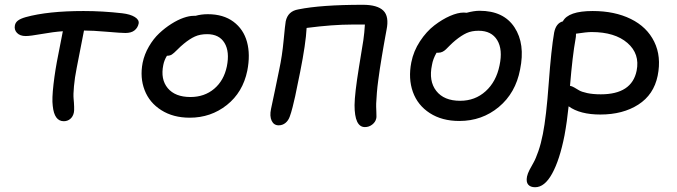

<svg xmlns="http://www.w3.org/2000/svg" viewBox="-20 -517 2815 798"><path d="M245.1 -13.2Q205.6 -13.2 199.2 -77.1Q195.3 -106 202.4 -167Q209.5 -228 222.2 -290Q222.7 -292 241.2 -387.2Q200.7 -384.3 153.1 -375.7Q105.5 -367.2 86.9 -367.2Q63 -367.2 50.5 -380.4Q38.1 -393.6 42 -412.1Q44.4 -423.8 54.7 -431.6Q64.9 -439.5 86.9 -445.8Q179.2 -471.2 327.1 -471.2Q406.2 -471.2 487.8 -461.9Q521.5 -458 540.3 -446.3Q559.1 -434.6 556.2 -418.9Q552.7 -401.9 539.3 -390.9Q525.9 -379.9 501 -379.9Q482.9 -379.9 424.1 -385Q365.2 -390.1 329.1 -390.1Q309.6 -288.1 298.8 -234.9Q290.5 -193.4 287.4 -158.4Q284.2 -123.5 285.9 -106.9Q287.6 -90.3 288.1 -73.2Q288.6 -56.2 287.1 -49.8Q283.7 -32.7 272.2 -22.9Q260.7 -13.2 245.1 -13.2Z M768.6 -27.8Q699.7 -27.8 650.4 -59.1Q601.1 -90.3 581.1 -142.3Q561 -194.3 572.8 -255.9Q580.1 -291.5 598.9 -323.7Q617.7 -356 641.6 -378.4Q665.5 -400.9 692.1 -417.7Q718.8 -434.6 742.7 -442.9Q766.6 -451.2 784.7 -451.2H792.5Q816.4 -458 843.8 -458Q908.2 -458 950.2 -426.8Q992.2 -395.5 1006.6 -342.8Q1021 -290 1007.8 -223.1Q989.3 -133.3 922.9 -80.6Q856.4 -27.8 768.6 -27.8ZM658.7 -247.1Q646.5 -187.5 677.2 -150.6Q708 -113.8 771.5 -113.8Q829.6 -113.8 870.1 -147.9Q910.6 -182.1 922.9 -241.2Q935.1 -302.2 913.1 -338.6Q891.1 -375 840.8 -375Q811.5 -375 790 -365.2Q768.6 -355.5 743.7 -335Q731 -324.7 716.6 -310.1Q702.1 -295.4 694.1 -290.3Q686 -285.2 673.8 -285.2Q662.6 -267.1 658.7 -247.1Z M1496.6 11.2Q1453.6 11.2 1453.6 -80.1Q1454.1 -127.9 1471.9 -237.5Q1489.7 -347.2 1490.2 -350.1Q1494.6 -380.4 1496.6 -415H1444.3Q1363.3 -415 1254.4 -400.9Q1251 -335.4 1227.5 -217.8Q1225.1 -207 1218 -171.6Q1210.9 -136.2 1206.8 -116.9Q1202.6 -97.7 1196.3 -72.5Q1189.9 -47.4 1184.6 -33.2Q1178.7 -16.1 1166.5 -6.1Q1154.3 3.9 1138.2 3.9Q1118.2 3.9 1109.1 -15.1Q1100.1 -34.2 1106.4 -64Q1109.9 -82 1122.8 -141.6Q1135.7 -201.2 1140.6 -228Q1152.8 -284.7 1158.9 -349.9Q1165 -415 1167.5 -428.2Q1176.3 -470.7 1220.2 -478Q1314 -497.1 1488.3 -497.1Q1548.3 -497.1 1573.2 -472.9Q1598.1 -448.7 1586.4 -392.1Q1585.9 -389.6 1581.3 -364.3Q1576.7 -338.9 1574.2 -324.5Q1571.8 -310.1 1566.9 -281.5Q1562 -252.9 1558.8 -231.2Q1555.7 -209.5 1552 -182.6Q1548.3 -155.8 1546.4 -131.6Q1544.4 -107.4 1543.5 -86.9Q1543 -77.6 1544.2 -52.5Q1545.4 -27.3 1543.5 -23.9Q1540.5 -9.8 1527.1 0.7Q1513.7 11.2 1496.6 11.2Z M1889.2 -14.2Q1816.9 -14.2 1766.4 -46.9Q1715.8 -79.6 1696 -135Q1676.3 -190.4 1689.5 -257.8Q1698.7 -304.7 1725.6 -345.5Q1752.4 -386.2 1785.2 -411.4Q1817.9 -436.5 1850.3 -450.7Q1882.8 -464.8 1907.2 -464.8Q1909.2 -464.8 1913.3 -464.4Q1917.5 -463.9 1919.4 -463.9Q1950.2 -472.2 1973.1 -472.2Q2073.2 -472.2 2118.4 -403.3Q2163.6 -334.5 2141.6 -228Q2123 -130.4 2053.2 -72.3Q1983.4 -14.2 1889.2 -14.2ZM1775.4 -247.1Q1761.2 -180.2 1793.2 -139.2Q1825.2 -98.1 1892.6 -98.1Q1954.6 -98.1 1998.5 -137.9Q2042.5 -177.7 2056.2 -245.1Q2070.3 -311 2046.6 -350.1Q2022.9 -389.2 1969.2 -389.2Q1940.4 -389.2 1919.4 -379.6Q1898.4 -370.1 1872.6 -349.1Q1861.3 -339.8 1850.1 -328.6Q1838.9 -317.4 1833.3 -311.8Q1827.6 -306.2 1819.6 -302Q1811.5 -297.9 1802.2 -297.9H1794.4Q1779.3 -271.5 1775.4 -247.1Z M2204.1 261.2Q2184.6 261.2 2175.3 250.2Q2166 239.3 2170.4 216.8Q2172.9 204.6 2180.9 189Q2189 173.3 2197.8 158.2Q2206.5 143.1 2217.5 111.6Q2228.5 80.1 2236.3 40Q2250.5 -31.2 2260.7 -171.6Q2271 -312 2283.2 -381.8Q2291 -420.9 2319.3 -428.2Q2341.8 -471.2 2443.4 -471.2Q2534.7 -471.2 2601.8 -438.2Q2668.9 -405.3 2699.2 -343.5Q2729.5 -281.7 2713.4 -202.1Q2697.3 -123.5 2633.1 -82.3Q2568.8 -41 2475.1 -41Q2390.6 -41 2343.3 -75.2Q2336.9 -12.2 2326.2 45.9Q2306.2 147.5 2274.9 204.3Q2243.7 261.2 2204.1 261.2ZM2372.1 -355Q2359.4 -285.6 2349.1 -160.2Q2356.9 -159.2 2366.9 -153.3Q2377 -147.5 2387 -141.4Q2397 -135.3 2420.7 -130.1Q2444.3 -125 2477.1 -125Q2606 -125 2626 -223.1Q2640.1 -293 2587.9 -338.4Q2535.6 -383.8 2439 -383.8Q2418.5 -383.8 2374 -377Q2374 -362.8 2372.1 -355Z"/></svg>

Font: Shantell Sans Irregular
Style: Italic
Weight: 400
Italic angle: -11.31°
Designer: Stephen Nixon, Anya Danilova, Shantell Martin
Foundry: Arrow Type
Version: Version 1.006;[9816181b4]